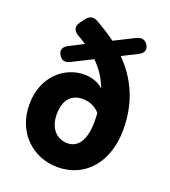

<svg xmlns="http://www.w3.org/2000/svg" viewBox="-151 -905 946 1069"><g transform="rotate(20 321.5 -370.5)"><path d="M209 -222C209 -311 254 -351 316 -351C354 -351 388 -339 419 -306C420 -290 421 -273 421 -256C421 -140 379 -90 319 -90C259 -90 209 -135 209 -222ZM47 -222C47 -52 169 54 312 54C483 54 587 -81 587 -267C587 -435 524 -556 433 -648L523 -693C552 -708 561 -730 546 -755C531 -780 508 -786 480 -772L360 -712C323 -740 283 -764 243 -787C216 -802 193 -796 175 -771L155 -744C135 -717 142 -692 171 -675C190 -664 207 -654 223 -643L139 -600C110 -585 101 -563 116 -538C131 -513 152 -506 181 -521L301 -581C342 -541 373 -495 393 -440C362 -470 320 -482 279 -482C161 -482 47 -386 47 -222Z"/></g></svg>

Font: コーポレート・ロゴ（ラウンド）ver3 Bold
Style: Regular
Weight: 700
Designer: [KANA_main] LOGOTYPE.JP [Source Han Sans] Ryoko NISHIZUKA 西塚涼子 (kana, bopomofo & ideographs); Paul D. Hunt (Latin, Greek
Version: Version 12.001;FEAKit 1.0